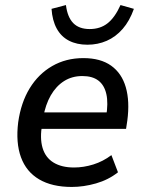

<svg xmlns="http://www.w3.org/2000/svg" viewBox="-20 -731 572 760"><path d="M264 9Q186 9 135 -21Q84 -51 63 -108.5Q42 -166 52 -247Q63 -325 97.5 -381.5Q132 -438 186.5 -469.5Q241 -501 310 -501Q378 -501 420 -471Q462 -441 478 -385.5Q494 -330 484 -254L479 -221H128L138 -286H419L400 -269Q409 -323 401 -358.5Q393 -394 369.5 -412Q346 -430 306 -430Q265 -430 233.5 -410Q202 -390 181 -353.5Q160 -317 151 -266L147 -240Q137 -184 148.5 -145.5Q160 -107 192 -87.5Q224 -68 273 -68Q311 -68 349.5 -80Q388 -92 421 -117L447 -49Q409 -19 360 -5Q311 9 264 9ZM326 -554Q284 -554 253 -570Q222 -586 204.5 -618Q187 -650 184 -696L241 -711Q247 -663 270 -639.5Q293 -616 335 -616Q377 -616 406 -639Q435 -662 457 -711L510 -696Q493 -648 465.5 -616.5Q438 -585 402.5 -569.5Q367 -554 326 -554Z"/></svg>

Font: Nunito Sans 10pt SemiCondensed SemiBold
Style: Italic
Weight: 600
Width: 4
Italic angle: -9°
Designer: Vernon Adams
Foundry: Vernon Adams
Version: Version 3.101;gftools[0.9.27]